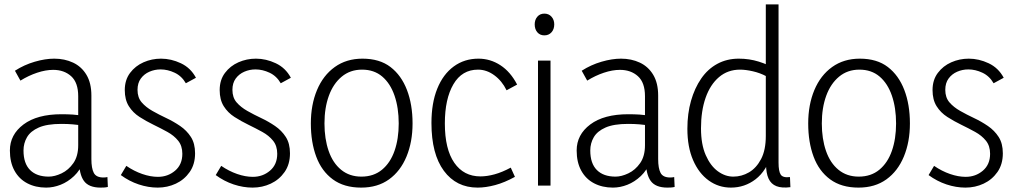

<svg xmlns="http://www.w3.org/2000/svg" viewBox="-20 -845 4636 874"><path d="M340 -115 361 -110Q345 -70 317 -43.5Q289 -17 256 -4Q223 9 190 9Q142 9 104.5 -10.5Q67 -30 46 -68Q25 -106 25 -160Q25 -232 87 -278.5Q149 -325 260 -325Q287 -325 311 -323.5Q335 -322 358 -317V-273Q333 -277 310.5 -279Q288 -281 259 -281Q194 -281 156.5 -264.5Q119 -248 103 -220.5Q87 -193 87 -160Q87 -101 117 -71Q147 -41 202 -41Q229 -41 260.5 -56Q292 -71 314 -102.5Q336 -134 336 -184V-407Q336 -469 304 -498Q272 -527 222 -527Q188 -527 149 -514Q110 -501 73 -478L48 -523Q90 -550 138 -564Q186 -578 227 -578Q274 -578 312.5 -560Q351 -542 373.5 -504.5Q396 -467 396 -410V-121Q396 -79 407 -58Q418 -37 451 -37Q456 -37 460 -37.5Q464 -38 469 -39L471 6Q463 8 454.5 8.5Q446 9 438 9Q384 9 362 -21.5Q340 -52 340 -115Z M698 9Q655 9 611.5 -5.5Q568 -20 530 -48L555 -90Q590 -66 627.5 -53Q665 -40 699 -40Q744 -40 777 -68Q810 -96 810 -145Q810 -181 791 -204.5Q772 -228 742 -244.5Q712 -261 679 -277Q646 -293 615.5 -312.5Q585 -332 566.5 -361.5Q548 -391 548 -435Q548 -481 572 -513Q596 -545 633.5 -561.5Q671 -578 713 -578Q759 -578 803.5 -557Q848 -536 872 -491L826 -466Q807 -499 775 -514Q743 -529 711 -529Q684 -529 660 -518.5Q636 -508 621 -487.5Q606 -467 606 -436Q606 -401 625 -379Q644 -357 674 -340Q704 -323 737 -307.5Q770 -292 800 -271.5Q830 -251 849 -221.5Q868 -192 868 -147Q868 -97 843.5 -62Q819 -27 780.5 -9Q742 9 698 9Z M1130 9Q1087 9 1043.5 -5.5Q1000 -20 962 -48L987 -90Q1022 -66 1059.5 -53Q1097 -40 1131 -40Q1176 -40 1209 -68Q1242 -96 1242 -145Q1242 -181 1223 -204.5Q1204 -228 1174 -244.5Q1144 -261 1111 -277Q1078 -293 1047.5 -312.5Q1017 -332 998.5 -361.5Q980 -391 980 -435Q980 -481 1004 -513Q1028 -545 1065.5 -561.5Q1103 -578 1145 -578Q1191 -578 1235.5 -557Q1280 -536 1304 -491L1258 -466Q1239 -499 1207 -514Q1175 -529 1143 -529Q1116 -529 1092 -518.5Q1068 -508 1053 -487.5Q1038 -467 1038 -436Q1038 -401 1057 -379Q1076 -357 1106 -340Q1136 -323 1169 -307.5Q1202 -292 1232 -271.5Q1262 -251 1281 -221.5Q1300 -192 1300 -147Q1300 -97 1275.5 -62Q1251 -27 1212.5 -9Q1174 9 1130 9Z M1795 -283Q1795 -354 1776 -409.5Q1757 -465 1720 -496.5Q1683 -528 1628 -528Q1574 -528 1535.5 -496Q1497 -464 1477 -409Q1457 -354 1457 -283Q1457 -213 1476 -158Q1495 -103 1533 -72Q1571 -41 1625 -41Q1681 -41 1719 -72.5Q1757 -104 1776 -158.5Q1795 -213 1795 -283ZM1858 -283Q1858 -199 1830.5 -132.5Q1803 -66 1751 -28.5Q1699 9 1624 9Q1546 9 1495 -28.5Q1444 -66 1419.5 -132Q1395 -198 1395 -283Q1395 -368 1423 -435Q1451 -502 1504 -540Q1557 -578 1630 -578Q1708 -578 1757.5 -540Q1807 -502 1832.5 -435.5Q1858 -369 1858 -283Z M2154 9Q2057 9 2000.5 -67.5Q1944 -144 1944 -285Q1944 -376 1970.5 -441.5Q1997 -507 2045.5 -542.5Q2094 -578 2158 -578Q2212 -578 2258 -548Q2304 -518 2334 -460L2286 -434Q2265 -477 2230 -502.5Q2195 -528 2156 -528Q2083 -528 2044 -461.5Q2005 -395 2005 -283Q2005 -166 2048 -104Q2091 -42 2167 -42Q2197 -42 2231.5 -51.5Q2266 -61 2305 -82L2324 -40Q2277 -14 2234 -2.5Q2191 9 2154 9Z M2429 0V-569H2486V0ZM2458 -684Q2438 -684 2426 -698Q2414 -712 2414 -734Q2414 -755 2426 -769Q2438 -783 2458 -783Q2478 -783 2490.5 -769Q2503 -755 2503 -734Q2503 -712 2490.5 -698Q2478 -684 2458 -684Z M2920 -115 2941 -110Q2925 -70 2897 -43.5Q2869 -17 2836 -4Q2803 9 2770 9Q2722 9 2684.5 -10.5Q2647 -30 2626 -68Q2605 -106 2605 -160Q2605 -232 2667 -278.5Q2729 -325 2840 -325Q2867 -325 2891 -323.5Q2915 -322 2938 -317V-273Q2913 -277 2890.5 -279Q2868 -281 2839 -281Q2774 -281 2736.5 -264.5Q2699 -248 2683 -220.5Q2667 -193 2667 -160Q2667 -101 2697 -71Q2727 -41 2782 -41Q2809 -41 2840.5 -56Q2872 -71 2894 -102.5Q2916 -134 2916 -184V-407Q2916 -469 2884 -498Q2852 -527 2802 -527Q2768 -527 2729 -514Q2690 -501 2653 -478L2628 -523Q2670 -550 2718 -564Q2766 -578 2807 -578Q2854 -578 2892.5 -560Q2931 -542 2953.5 -504.5Q2976 -467 2976 -410V-121Q2976 -79 2987 -58Q2998 -37 3031 -37Q3036 -37 3040 -37.5Q3044 -38 3049 -39L3051 6Q3043 8 3034.5 8.5Q3026 9 3018 9Q2964 9 2942 -21.5Q2920 -52 2920 -115Z M3524 -825V-105Q3524 -65 3534 -50Q3544 -35 3576 -39L3578 7Q3539 12 3514.5 2.5Q3490 -7 3478.5 -32Q3467 -57 3467 -99V-146H3494Q3469 -67 3419.5 -29Q3370 9 3307 9Q3251 9 3206 -23.5Q3161 -56 3135 -116Q3109 -176 3109 -259Q3109 -328 3125.5 -386Q3142 -444 3172 -487.5Q3202 -531 3245.5 -554.5Q3289 -578 3343 -578Q3391 -578 3434 -564.5Q3477 -551 3510 -531L3468 -498Q3440 -513 3407 -520.5Q3374 -528 3349 -528Q3293 -528 3253 -494Q3213 -460 3192 -400Q3171 -340 3171 -261Q3171 -188 3192.5 -139Q3214 -90 3247.5 -65.5Q3281 -41 3318 -41Q3356 -41 3389.5 -60.5Q3423 -80 3444.5 -121Q3466 -162 3466 -226V-825Z M4059 -283Q4059 -354 4040 -409.5Q4021 -465 3984 -496.5Q3947 -528 3892 -528Q3838 -528 3799.5 -496Q3761 -464 3741 -409Q3721 -354 3721 -283Q3721 -213 3740 -158Q3759 -103 3797 -72Q3835 -41 3889 -41Q3945 -41 3983 -72.5Q4021 -104 4040 -158.5Q4059 -213 4059 -283ZM4122 -283Q4122 -199 4094.5 -132.5Q4067 -66 4015 -28.5Q3963 9 3888 9Q3810 9 3759 -28.5Q3708 -66 3683.5 -132Q3659 -198 3659 -283Q3659 -368 3687 -435Q3715 -502 3768 -540Q3821 -578 3894 -578Q3972 -578 4021.5 -540Q4071 -502 4096.5 -435.5Q4122 -369 4122 -283Z M4375 9Q4332 9 4288.5 -5.5Q4245 -20 4207 -48L4232 -90Q4267 -66 4304.5 -53Q4342 -40 4376 -40Q4421 -40 4454 -68Q4487 -96 4487 -145Q4487 -181 4468 -204.5Q4449 -228 4419 -244.5Q4389 -261 4356 -277Q4323 -293 4292.5 -312.5Q4262 -332 4243.5 -361.5Q4225 -391 4225 -435Q4225 -481 4249 -513Q4273 -545 4310.5 -561.5Q4348 -578 4390 -578Q4436 -578 4480.5 -557Q4525 -536 4549 -491L4503 -466Q4484 -499 4452 -514Q4420 -529 4388 -529Q4361 -529 4337 -518.5Q4313 -508 4298 -487.5Q4283 -467 4283 -436Q4283 -401 4302 -379Q4321 -357 4351 -340Q4381 -323 4414 -307.5Q4447 -292 4477 -271.5Q4507 -251 4526 -221.5Q4545 -192 4545 -147Q4545 -97 4520.5 -62Q4496 -27 4457.5 -9Q4419 9 4375 9Z"/></svg>

Font: Yaldevi Light
Style: Regular
Weight: 300
Designer: Sol Matas, Rajitha Manaperi, Kosala Senevirathne
Foundry: Mooniak
Version: Version 1.100